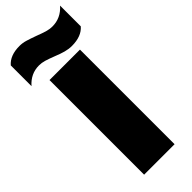

<svg xmlns="http://www.w3.org/2000/svg" viewBox="-359 -970 1003 1003"><g transform="rotate(-45 142.5 -468.0)"><path d="M136 -768Q105 -780 85 -786Q65 -792 45 -792Q-16 -792 -59 -743V-896Q-25 -936 45 -936Q67 -936 89 -929.5Q111 -923 144 -911Q175 -899 196.5 -892.5Q218 -886 239 -886Q301 -886 344 -935V-782Q310 -742 239 -742Q216 -742 192 -748.5Q168 -755 136 -768ZM30 -699H255V0H30Z"/></g></svg>

Font: Readiness Black
Style: Regular
Weight: 900
Designer: Katatrad Team
Foundry: CadsonDemak
Version: Version 1.00;April 23, 2019;FontCreator 11.5.0.2425 64-bit; 